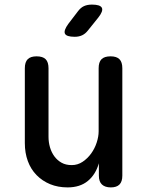

<svg xmlns="http://www.w3.org/2000/svg" viewBox="-20 -805 640 835"><path d="M409 -234V-508Q409 -535 421.5 -547.5Q434 -560 461 -560Q487 -560 499.5 -547.5Q512 -535 512 -508V-41Q512 -15 499.5 -2.5Q487 10 462 10Q437 10 423.5 -2.5Q410 -15 410 -41V-95Q396 -46 362 -18Q328 10 274 10Q232 10 198 -4Q164 -18 139 -43.5Q114 -69 101 -104.5Q88 -140 88 -183V-508Q88 -535 100.5 -547.5Q113 -560 139 -560Q166 -560 178.5 -547.5Q191 -535 191 -508V-210Q191 -186 197.5 -164Q204 -142 216.5 -125Q229 -108 247.5 -97.5Q266 -87 292 -87Q318 -87 339.5 -101.5Q361 -116 376.5 -137.5Q392 -159 400.5 -185Q409 -211 409 -234ZM305 -645Q269 -645 262.5 -658.5Q256 -672 277 -701L319 -756Q331 -772 345.5 -778.5Q360 -785 380 -785Q416 -785 423 -771Q430 -757 407 -728L362 -672Q351 -658 337 -651.5Q323 -645 305 -645Z"/></svg>

Font: Maple Mono Normal NL Medium
Style: Regular
Weight: 500
Monospace: yes
Designer: subframe7536
Version: Version 7.000